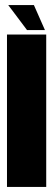

<svg xmlns="http://www.w3.org/2000/svg" viewBox="-20 -736 210 756"><path d="M7.5 0V-600H162V0ZM86.5 -617.5 12.5 -716H113.5L157 -617.5Z"/></svg>

Font: Anybody UltraCondensed ExtraBold
Style: Regular
Weight: 800
Width: 1
Designer: Tyler Finck
Foundry: Etcetera Type Company
Version: Version 1.010; ttfautohint (v1.8.3) -l 8 -r 50 -G 200 -x 14 